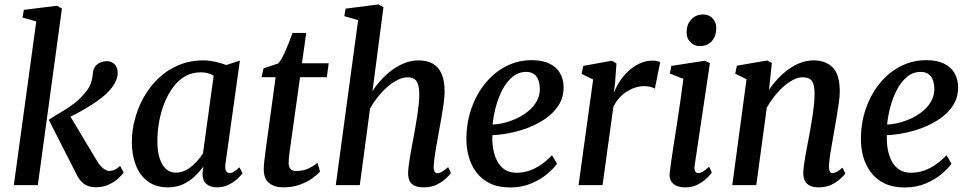

<svg xmlns="http://www.w3.org/2000/svg" viewBox="-20 -837 4382 868"><path d="M42.5 0 144 -740 81.5 -758 88 -792.5 237.5 -811 260 -798.5 151 0ZM413.5 9.5Q393 9.5 376.8 3.2Q360.5 -3 348.2 -15.8Q336 -28.5 326.5 -47.5L200.5 -295.5Q231 -315.5 260.8 -332.8Q290.5 -350 318.8 -372.2Q347 -394.5 372.5 -427.5Q387.5 -447 393 -467Q398.5 -487 400 -505.5Q401.5 -526 411.5 -538Q421.5 -550 435.5 -555.2Q449.5 -560.5 462.5 -560.5Q485 -560.5 498.2 -546.2Q511.5 -532 512 -511Q512.5 -492.5 505.5 -475Q498.5 -457.5 486.5 -442Q469 -418.5 440.8 -396.2Q412.5 -374 381.2 -355Q350 -336 321.2 -321Q292.5 -306 273.5 -296.5L284.5 -333L419.5 -108Q432.5 -87 447.2 -75.5Q462 -64 474 -64Q484 -64 496.2 -68.8Q508.5 -73.5 523 -87L539 -57.5Q530.5 -44.5 512.8 -28.8Q495 -13 469.8 -1.8Q444.5 9.5 413.5 9.5Z M999 -94.5Q996 -72 1002.5 -63.2Q1009 -54.5 1018 -54.5Q1027 -54.5 1037.2 -60.8Q1047.5 -67 1062.5 -80.5L1076.5 -54Q1071.5 -46.5 1055.8 -31Q1040 -15.5 1015.5 -2.8Q991 10 960 10Q931 10 913 -5.5Q895 -21 895.5 -54L899 -83.5Q882 -60.5 859.5 -39Q837 -17.5 807.2 -3.8Q777.5 10 739.5 10Q684.5 10 648.2 -17Q612 -44 594 -90.5Q576 -137 576 -195.5Q576 -246 589.8 -298.2Q603.5 -350.5 630.2 -398Q657 -445.5 696.2 -483Q735.5 -520.5 786.8 -542.2Q838 -564 901 -564Q925 -564 953.2 -557.8Q981.5 -551.5 1003 -543L1064.5 -563ZM946 -494.5Q933.5 -502.5 918.8 -506.2Q904 -510 888 -510Q848 -510 816.5 -491.8Q785 -473.5 761.8 -441.8Q738.5 -410 722.8 -369.8Q707 -329.5 699.2 -285.8Q691.5 -242 691.5 -199.5Q691.5 -152.5 702 -120.8Q712.5 -89 731 -72.8Q749.5 -56.5 774 -56.5Q795 -56.5 813.2 -64.5Q831.5 -72.5 847 -85.5Q862.5 -98.5 875.2 -113.5Q888 -128.5 897.5 -143Z M1293 -177.5Q1290.5 -160 1288.8 -146.8Q1287 -133.5 1286 -122.2Q1285 -111 1285 -98.5Q1285 -81.5 1293.5 -72.8Q1302 -64 1318 -64Q1351 -64 1375 -75.5Q1399 -87 1415 -101L1427 -62Q1414.5 -47 1391 -30.2Q1367.5 -13.5 1334.5 -1.8Q1301.5 10 1259 10Q1222 10 1197 -9.2Q1172 -28.5 1172.5 -73.5Q1172.5 -78.5 1172.8 -85.5Q1173 -92.5 1174.2 -103Q1175.5 -113.5 1177.2 -127.8Q1179 -142 1181.5 -162L1226 -488H1162.5L1171.5 -528L1237.5 -550Q1248.5 -561.5 1260.5 -586Q1272.5 -610.5 1283.8 -638.5Q1295 -666.5 1302.5 -688H1364.5L1345 -551H1466L1457.5 -488H1336.5Z M1896 10Q1869 10 1853.2 2Q1837.5 -6 1831 -21Q1824.5 -36 1825 -57Q1825.5 -71 1828 -90.5Q1830.5 -110 1834.2 -132Q1838 -154 1842.2 -176.8Q1846.5 -199.5 1850.5 -220.5Q1854 -242 1858.5 -266.2Q1863 -290.5 1866.8 -315.8Q1870.5 -341 1873 -365.2Q1875.5 -389.5 1875.5 -410.5Q1875 -441 1869.2 -457.5Q1863.5 -474 1851.8 -480.8Q1840 -487.5 1821.5 -487.5Q1801.5 -487.5 1778.8 -476.2Q1756 -465 1733 -445.5Q1710 -426 1689.5 -400.5Q1669 -375 1653 -347L1606.5 0H1498L1599 -746L1536.5 -764L1542.5 -798L1691 -817L1713.5 -804.5L1664 -425Q1682 -453.5 1705.5 -478.5Q1729 -503.5 1755.8 -522.8Q1782.5 -542 1812 -553Q1841.5 -564 1872.5 -564Q1908.5 -564 1934.8 -550.2Q1961 -536.5 1975.5 -505.2Q1990 -474 1990 -421Q1990 -401 1985.8 -370.2Q1981.5 -339.5 1975.8 -306.5Q1970 -273.5 1965 -246Q1962 -227 1958 -205.8Q1954 -184.5 1950.2 -163Q1946.5 -141.5 1944 -121.8Q1941.5 -102 1940.5 -86Q1940 -69 1944.8 -61.5Q1949.5 -54 1957 -54Q1967 -54 1977.8 -60.5Q1988.5 -67 2006 -81.5L2018.5 -54.5Q2014 -47.5 1997.8 -31.8Q1981.5 -16 1955.8 -3Q1930 10 1896 10Z M2498 -97Q2484 -76.5 2454.5 -51.2Q2425 -26 2382.2 -7.8Q2339.5 10.5 2286.5 10.5Q2232.5 10.5 2194.5 -8.2Q2156.5 -27 2133 -58.8Q2109.5 -90.5 2098.8 -130Q2088 -169.5 2088.5 -211Q2089 -283.5 2111.5 -347.5Q2134 -411.5 2174 -460.5Q2214 -509.5 2267.5 -537.2Q2321 -565 2384 -565Q2433 -565 2464.8 -549.2Q2496.5 -533.5 2512 -506Q2527.5 -478.5 2528 -444.5Q2528.5 -398 2506.2 -362.5Q2484 -327 2447.2 -301.5Q2410.5 -276 2367.2 -259.5Q2324 -243 2281.5 -235Q2239 -227 2206 -226Q2204.5 -193.5 2209.8 -163.2Q2215 -133 2227.8 -108.8Q2240.5 -84.5 2262.2 -70.2Q2284 -56 2315 -56Q2346.5 -56 2375 -66.2Q2403.5 -76.5 2428.8 -94.5Q2454 -112.5 2475.5 -135.5ZM2359.5 -512Q2324 -512 2297 -489.5Q2270 -467 2251.2 -431Q2232.5 -395 2221.5 -353.5Q2210.5 -312 2207 -274Q2234 -275 2263.5 -282.8Q2293 -290.5 2321 -304.2Q2349 -318 2371.8 -337.5Q2394.5 -357 2407.8 -382Q2421 -407 2420.5 -437Q2419.5 -474.5 2403.5 -493.2Q2387.5 -512 2359.5 -512Z M2595.5 0 2661.5 -477.5 2609.5 -503 2616.5 -539 2746 -562.5 2767 -550 2760.5 -461 2755 -416Q2763.5 -440.5 2780 -466.5Q2796.5 -492.5 2819.5 -514.2Q2842.5 -536 2870.8 -549.5Q2899 -563 2931.5 -563Q2941.5 -563 2951 -561Q2960.5 -559 2964.5 -555.5L2940.5 -436Q2935.5 -440 2922.8 -443.8Q2910 -447.5 2891 -447.5Q2872 -447.5 2852.2 -441.2Q2832.5 -435 2813.8 -423.2Q2795 -411.5 2779.5 -394Q2764 -376.5 2753 -354.5L2704 0Z M3078 10Q3054.5 10 3038 2.8Q3021.5 -4.5 3013.5 -18.8Q3005.5 -33 3007.5 -55Q3009.5 -74.5 3014.5 -108.5Q3019.5 -142.5 3026.2 -186.2Q3033 -230 3040.8 -279.5Q3048.5 -329 3055.8 -380.5Q3063 -432 3069.5 -480.5L3008.5 -504.5L3015 -539L3167 -562.5L3189.5 -551.5L3120.5 -90Q3117.5 -72 3122.5 -63.2Q3127.5 -54.5 3136 -54.5Q3146 -54.5 3157.2 -60.8Q3168.5 -67 3185.5 -83.5L3198 -57Q3192.5 -49 3176.8 -33Q3161 -17 3136 -3.5Q3111 10 3078 10ZM3144 -628.5Q3118 -628.5 3100.5 -646.8Q3083 -665 3084 -693Q3084.5 -727 3105.2 -749.2Q3126 -771.5 3158 -771.5Q3185.5 -771.5 3202 -753.8Q3218.5 -736 3218 -709.5Q3218 -674 3198 -651.2Q3178 -628.5 3144 -628.5Z M3456.5 -431Q3475 -458.5 3497.8 -482.5Q3520.5 -506.5 3546.5 -525Q3572.5 -543.5 3600.8 -553.8Q3629 -564 3659 -564Q3712.5 -564 3744.5 -532.2Q3776.5 -500.5 3776.5 -421.5Q3776.5 -401.5 3772 -370.5Q3767.5 -339.5 3762 -306.5Q3756.5 -273.5 3751.5 -246Q3747.5 -220.5 3742 -191.5Q3736.5 -162.5 3732.5 -135Q3728.5 -107.5 3727.5 -86Q3727.5 -69 3731.5 -61.8Q3735.5 -54.5 3742.5 -54.5Q3752 -54.5 3762.8 -60.2Q3773.5 -66 3789 -79L3801.5 -52.5Q3797 -45.5 3781 -30.2Q3765 -15 3739.8 -2.5Q3714.5 10 3681 10Q3655 10 3639.5 1.5Q3624 -7 3617.5 -22Q3611 -37 3611.5 -57Q3612 -71 3614.5 -90.5Q3617 -110 3621 -132Q3625 -154 3629.2 -176.8Q3633.5 -199.5 3637.5 -220.5Q3641.5 -242 3645.8 -266.2Q3650 -290.5 3653.8 -315.8Q3657.5 -341 3660 -365.2Q3662.5 -389.5 3662.5 -410.5Q3662.5 -441 3657 -457.5Q3651.5 -474 3639.5 -480.8Q3627.5 -487.5 3607.5 -487.5Q3588.5 -487.5 3566.8 -476.5Q3545 -465.5 3523.2 -446.5Q3501.5 -427.5 3481.8 -402.8Q3462 -378 3446.5 -350.5L3399 0H3290.5L3355 -479L3304 -503.5L3311 -540L3448 -563.5L3469.5 -552.5Z M4281.5 -97Q4267.5 -76.5 4238 -51.2Q4208.5 -26 4165.8 -7.8Q4123 10.5 4070 10.5Q4016 10.5 3978 -8.2Q3940 -27 3916.5 -58.8Q3893 -90.5 3882.2 -130Q3871.5 -169.5 3872 -211Q3872.5 -283.5 3895 -347.5Q3917.5 -411.5 3957.5 -460.5Q3997.5 -509.5 4051 -537.2Q4104.5 -565 4167.5 -565Q4216.5 -565 4248.2 -549.2Q4280 -533.5 4295.5 -506Q4311 -478.5 4311.5 -444.5Q4312 -398 4289.8 -362.5Q4267.5 -327 4230.8 -301.5Q4194 -276 4150.8 -259.5Q4107.5 -243 4065 -235Q4022.5 -227 3989.5 -226Q3988 -193.5 3993.2 -163.2Q3998.5 -133 4011.2 -108.8Q4024 -84.5 4045.8 -70.2Q4067.5 -56 4098.5 -56Q4130 -56 4158.5 -66.2Q4187 -76.5 4212.2 -94.5Q4237.5 -112.5 4259 -135.5ZM4143 -512Q4107.5 -512 4080.5 -489.5Q4053.5 -467 4034.8 -431Q4016 -395 4005 -353.5Q3994 -312 3990.5 -274Q4017.5 -275 4047 -282.8Q4076.5 -290.5 4104.5 -304.2Q4132.5 -318 4155.2 -337.5Q4178 -357 4191.2 -382Q4204.5 -407 4204 -437Q4203 -474.5 4187 -493.2Q4171 -512 4143 -512Z"/></svg>

Font: Merriweather 28pt Medium
Style: Italic
Weight: 500
Italic angle: -7.8°
Version: Version 2.101